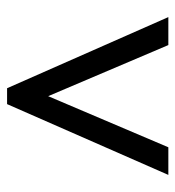

<svg xmlns="http://www.w3.org/2000/svg" viewBox="4 -758 507 556"><g transform="rotate(-90 258.0 -480.5)"><path d="M29 -247 234 -714H280L486 -247H405L257 -595L109 -247Z"/></g></svg>

Font: Noto Serif Thai SemiCondensed Black
Style: Regular
Weight: 900
Width: 4
Designer: Monotype Design Team
Foundry: Monotype Imaging Inc.
Version: Version 2.002; ttfautohint (v1.8.4.7-5d5b)